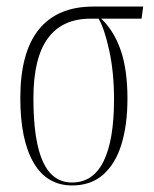

<svg xmlns="http://www.w3.org/2000/svg" viewBox="-20 -556 471 586"><path d="M200 10Q123 10 82.5 -59.5Q42 -129 42 -257Q42 -396 98.5 -466Q155 -536 265 -536H417L412 -499H289Q328 -462 348.5 -402.5Q369 -343 369 -255Q369 -176 351 -116.5Q333 -57 295.5 -23.5Q258 10 200 10ZM200 1Q264 1 296 -63.5Q328 -128 328 -253Q328 -335 313.5 -401.5Q299 -468 281 -499H256Q170 -499 126 -439Q82 -379 82 -256Q82 -126 111 -62.5Q140 1 200 1Z"/></svg>

Font: Noto Serif Display ExtraCondensed ExtraLight
Style: Regular
Weight: 200
Width: 2
Designer: Monotype Design Team
Foundry: Monotype Imaging Inc.
Version: Version 2.009